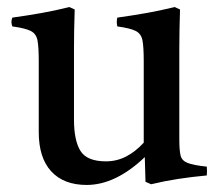

<svg xmlns="http://www.w3.org/2000/svg" viewBox="-20 -513 623 545"><path d="M226 12Q161 12 125.5 -26.5Q90 -65 90 -138V-340Q90 -379 86.5 -398Q83 -417 67.5 -425Q52 -433 15 -438Q10 -451 15 -463Q58 -469 97.5 -476Q137 -483 177 -493L192 -486Q191 -455 190.5 -427.5Q190 -400 190 -376V-174Q190 -114 208.5 -84.5Q227 -55 281 -55Q311 -55 337.5 -68.5Q364 -82 388 -108V-340Q388 -379 384.5 -398Q381 -417 365.5 -425Q350 -433 313 -438Q310 -451 313 -463Q356 -469 395.5 -476Q435 -483 476 -493L491 -486Q490 -455 489.5 -427.5Q489 -400 489 -376V-117Q489 -87 492.5 -72Q496 -57 512.5 -50.5Q529 -44 567 -40Q568 -28 567 -15Q524 -11 485 -5Q446 1 409 10L393 3L391 -67Q308 12 226 12Z"/></svg>

Font: Tiro Kannada
Style: Regular
Weight: 400
Designer: Kannada: John Hudson & Fiona Ross. Latin: John Hudson.
Foundry: Tiro Typeworks Ltd.
Version: Version 1.52